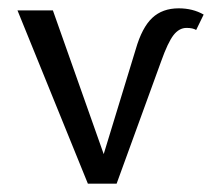

<svg xmlns="http://www.w3.org/2000/svg" viewBox="-20 -441 509 461"><path d="M409 -421Q443 -421 469 -406L451 -369Q443 -374 428 -374Q410 -374 396.5 -356.5Q383 -339 367 -294L260 0H191L22 -416H107L229 -71L306 -323Q321 -375 345.5 -398Q370 -421 409 -421Z"/></svg>

Font: EauTest Medium
Style: Regular
Weight: 500
Designer: Christian Thalmann (Catharsis Fonts)
Version: Version 0.001;PS 000.001;hotconv 1.0.88;makeotf.lib2.5.64775